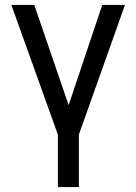

<svg xmlns="http://www.w3.org/2000/svg" viewBox="-20 -550 546 769"><path d="M117.2 -530.3 254.9 -128.9 389.6 -530.3H480.5L295.9 -10.7V199.2H211.9V-10.7L25.4 -530.3Z"/></svg>

Font: Pretendard
Style: Regular
Weight: 400
Designer: Base glyphs from Inter by Rasmus Andersson; Hangeul glyphs from Noto Sans CJK(Source Han Sans) by Jang Soo-young and Kan
Foundry: Kil Hyung-jin
Version: Version 1.309